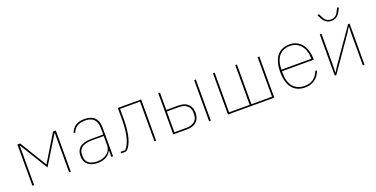

<svg xmlns="http://www.w3.org/2000/svg" viewBox="-23 -1467 4336 2216"><g transform="rotate(-20 2145.0 -359.0)"><path d="M105 -506H139L340 -177H343L543 -506H577V0H556V-480H551L514 -420L341 -138L168 -420L131 -480H126V0H105Z M931 -518C836 -518 788 -477 760 -412L778 -404C806 -471 855 -499 931 -499C1026 -499 1075 -453 1075 -349V-275H933C861 -275 813 -259 784 -234C755 -209 743 -171 743 -130C743 -38 802 12 906 12C999 12 1047 -29 1072 -77H1075V0H1096V-352C1096 -460 1042 -518 931 -518ZM1075 -148C1075 -101 1055 -66 1024 -43C993 -19 951 -7 906 -7C823 -7 766 -44 766 -115V-145C766 -212 815 -257 934 -257H1075V-148Z M1195 -19H1252C1273 -40 1295 -77 1311 -131C1327 -185 1338 -258 1338 -355V-506H1625V0H1604V-487H1359V-355C1359 -259 1348 -184 1332 -128C1316 -72 1293 -34 1272 -13C1263 -4 1252 0 1238 0H1195Z M1835 -506H1856V-293H2007C2110 -293 2163 -235 2163 -147C2163 -58 2110 0 2007 0H1835ZM2007 -19C2052 -19 2086 -33 2108 -54C2130 -74 2140 -102 2140 -133V-160C2140 -189 2130 -219 2108 -240C2086 -260 2052 -274 2007 -274H1856V-19ZM2276 -506H2297V0H2276Z M2507 -506H2528V-19H2781V-506H2802V-19H3055V-506H3076V0H2507Z M3453 12C3320 12 3241 -77 3241 -253C3241 -428 3318 -518 3449 -518C3510 -518 3561 -494 3597 -450C3633 -406 3654 -343 3654 -266V-256H3264V-229C3264 -92 3332 -7 3453 -7C3538 -7 3597 -48 3628 -131L3646 -124C3615 -40 3550 12 3453 12ZM3449 -499C3330 -499 3264 -414 3264 -277V-275H3631V-279C3631 -346 3613 -400 3581 -439C3549 -478 3504 -499 3449 -499Z M3819 -506H3840V-101L3837 -32H3841L3879 -93L4166 -506H4185V0H4164V-405L4167 -474H4163L4125 -413L3838 0H3819ZM4001 -606C3969 -606 3945 -617 3926 -634C3907 -650 3894 -673 3882 -697L3870 -722L3888 -730L3923 -664C3942 -637 3968 -624 4001 -624C4034 -624 4060 -637 4079 -664L4114 -730L4132 -722L4120 -697C4108 -673 4095 -650 4076 -634C4057 -617 4033 -606 4001 -606Z"/></g></svg>

Font: Plexus Sans Thin
Style: Regular
Weight: 250
Version: Version 2.001;PS 002.001;hotconv 1.0.70;makeotf.lib2.5.58329